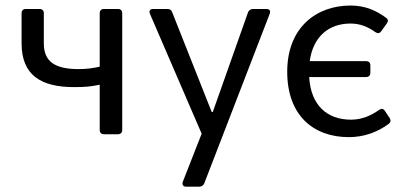

<svg xmlns="http://www.w3.org/2000/svg" viewBox="-20 -495 1489 708"><path d="M347.7 -182.6V-15.6C347.7 -5.9 353.5 0 363.3 0H415C424.8 0 430.7 -5.9 430.7 -15.6V-446.3C430.7 -456.1 424.8 -461.9 415 -461.9H363.3C353.5 -461.9 347.7 -456.1 347.7 -446.3V-249C320.3 -243.2 298.8 -240.2 269.5 -240.2C181.6 -240.2 141.6 -268.6 141.6 -335V-446.3C141.6 -456.1 135.7 -461.9 126 -461.9H75.2C65.4 -461.9 59.6 -456.1 59.6 -446.3V-335C59.6 -218.8 129.9 -173.8 252.9 -173.8C295.9 -173.8 313.5 -175.8 347.7 -182.6Z M667 193.4H714.8C723.6 193.4 730.5 188.5 733.4 180.7L974.6 -444.3C978.5 -456.1 973.6 -461.9 961.9 -461.9H913.1C904.3 -461.9 897.5 -457 894.5 -449.2L764.6 -82H760.7L615.2 -449.2C612.3 -458 606.4 -461.9 597.7 -461.9H544.9C533.2 -461.9 528.3 -455.1 533.2 -443.4L723.6 -2L654.3 174.8C650.4 186.5 655.3 193.4 667 193.4Z M1377.9 -89.8C1349.6 -69.3 1314.5 -53.7 1274.4 -53.7C1185.5 -53.7 1126 -107.4 1120.1 -210.9H1330.1C1339.8 -210.9 1345.7 -216.8 1345.7 -226.6V-253.9C1345.7 -263.7 1339.8 -269.5 1330.1 -269.5H1122.1C1134.8 -361.3 1193.4 -408.2 1272.5 -408.2C1308.6 -408.2 1337.9 -395.5 1363.3 -377C1372.1 -371.1 1379.9 -371.1 1385.7 -379.9L1406.2 -408.2C1412.1 -417 1412.1 -423.8 1403.3 -429.7C1370.1 -454.1 1329.1 -474.6 1272.5 -474.6C1146.5 -474.6 1039.1 -393.6 1039.1 -230.5C1039.1 -69.3 1135.7 10.7 1266.6 10.7C1320.3 10.7 1371.1 -6.8 1413.1 -38.1C1420.9 -43.9 1421.9 -51.8 1417 -59.6L1399.4 -85.9C1393.6 -94.7 1386.7 -95.7 1377.9 -89.8Z"/></svg>

Font: Ed Sans Neue
Style: Regular
Weight: 400
Designer: Stephen Hutchings
Version: Version 1.004;PS 001.004;hotconv 1.0.88;makeotf.lib2.5.64775